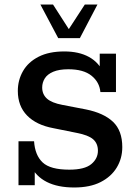

<svg xmlns="http://www.w3.org/2000/svg" viewBox="-20 -821 604 851"><path d="M309 10Q236 10 187.5 -14.5Q139 -39 116 -87L134 -79V0H62V-195H131Q135 -133 169 -101Q203 -69 287 -69Q355 -69 384.5 -93.5Q414 -118 414 -153Q414 -185 393 -203.5Q372 -222 320 -232L216 -253Q141 -267 100 -309Q59 -351 59 -418Q59 -466 82 -506Q105 -546 151 -569.5Q197 -593 265 -593Q330 -593 374.5 -568.5Q419 -544 440 -496H422V-583H494V-413H425Q421 -457 385.5 -485.5Q350 -514 283 -514Q242 -514 216 -503Q190 -492 178.5 -473.5Q167 -455 167 -433Q167 -403 188 -384Q209 -365 257 -356L361 -336Q440 -320 481 -281Q522 -242 522 -169Q522 -119 497.5 -78.5Q473 -38 426 -14Q379 10 309 10ZM238 -652 159 -801H215L285 -692L356 -801H412L334 -652Z"/></svg>

Font: Rokkitt SemiBold Medium
Style: Regular
Weight: 500
Version: Version 3.103